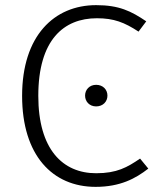

<svg xmlns="http://www.w3.org/2000/svg" viewBox="-20 -716 620 747"><path d="M354 -696C191 -696 66 -577 66 -343C66 -112 184 11 352 11C447 11 507 -21 557 -60L525 -99C475 -65 435 -42 354 -42C224 -42 129 -135 129 -343C129 -561 228 -645 357 -645C423 -645 464 -629 519 -593L549 -633C490 -673 443 -696 354 -696ZM354 -386C328 -386 311 -367 311 -344C311 -321 328 -302 354 -302C381 -302 398 -321 398 -344C398 -367 381 -386 354 -386Z"/></svg>

Font: FiraGO Light
Style: Regular
Weight: 300
Designer: bBox Type
Foundry: bBox Type GmbH
Version: Version 1.001;PS 001.001;hotconv 1.0.88;makeotf.lib2.5.64775